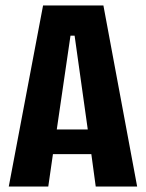

<svg xmlns="http://www.w3.org/2000/svg" viewBox="-20 -680 532 700"><path d="M12 0 137 -660H357L480 0H329L313 -118H173L156 0ZM237 -550 187 -208H300L252 -550Z"/></svg>

Font: Bricolage Grotesque 10pt Condensed Bricolage Grotesque 10pt Condensed Regular
Style: Bold
Weight: 700
Width: 3
Designer: Mathieu Triay
Foundry: Atelier Triay
Version: Version 1.000; ttfautohint (v1.8.4.7-5d5b);gftools[0.9.32]